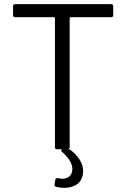

<svg xmlns="http://www.w3.org/2000/svg" viewBox="-20 -720 609 926"><path d="M516 -700Q526 -700 526 -690V-647Q526 -637 516 -637H320Q316 -637 316 -633V-10Q316 0 306 0H255Q245 0 245 -10V-633Q245 -637 241 -637H53Q43 -637 43 -647V-690Q43 -700 53 -700ZM250 181Q243 178 243 171Q243 170 243 169L247 146Q248 141 251 140Q254 139 256 139Q257 139 259 139Q271 142 281 142Q299 142 311.5 133Q324 124 328 106Q329 102 329 95Q329 57 279 12Q275 9 275 5Q275 0 283 0H309Q317 0 321 4Q381 51 381 106Q381 112 379 126Q371 158 346.5 172Q322 186 291 186Q270 186 250 181Z"/></svg>

Font: LinhAnh
Style: Regular
Weight: 400
Designer: Jeremy Tribby
Foundry: Tribby Type
Version: Version 1.408